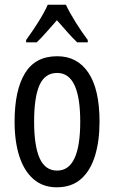

<svg xmlns="http://www.w3.org/2000/svg" viewBox="-20 -786 485 816"><path d="M403 -269Q403 -186 383.5 -123Q364 -60 324 -25Q284 10 221 10Q162 10 122 -25Q82 -60 62 -122.5Q42 -185 42 -269Q42 -402 86 -474.5Q130 -547 223 -547Q309 -547 356 -476.5Q403 -406 403 -269ZM125 -269Q125 -166 148.5 -113.5Q172 -61 223 -61Q321 -61 321 -269Q321 -476 223 -476Q171 -476 148 -424.5Q125 -373 125 -269ZM260 -766Q276 -732 302 -690.5Q328 -649 353 -616V-606H308Q287 -626 266 -650Q245 -674 222 -700Q199 -674 176.5 -648.5Q154 -623 136 -606H91V-616Q118 -653 143.5 -693.5Q169 -734 183 -766Z"/></svg>

Font: Noto Sans ExtraCondensed
Style: Regular
Weight: 400
Width: 2
Designer: Monotype Design Team
Foundry: Monotype Imaging Inc.
Version: Version 2.013; ttfautohint (v1.8.4.7-5d5b)